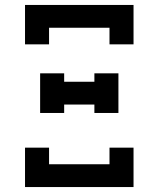

<svg xmlns="http://www.w3.org/2000/svg" viewBox="-20 -755 640 775"><path d="M422 -576V-643H178V-576H81V-735H519V-576ZM239 -299H142V-459H239V-425H361V-459H458V-299H361V-333H239ZM81 0V-159H178V-92H422V-159H519V0Z"/></svg>

Font: Iosevka Slab Semibold Extended
Style: Regular
Weight: 600
Width: 7
Monospace: yes
Designer: Belleve Invis
Foundry: Belleve Invis
Version: Version 11.1.0; ttfautohint (v1.8.3)